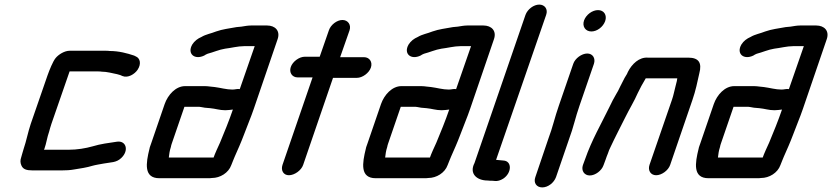

<svg xmlns="http://www.w3.org/2000/svg" viewBox="-20 -726 3623 836"><path d="M72 -40C68 -29 68 -17 73 -6C80 11 95 16 122 16H248C267 16 286 15 302 12C328 8 360 3 382 -4C396 -8 416 -11 432 -14C463 -20 486 -17 508 -38C543 -71 529 -115 489 -109C455 -104 416 -99 384 -89C352 -80 316 -74 279 -74H171L173 -77C182 -102 185 -128 194 -153C196 -162 200 -174 204 -187L283 -415H407C413 -415 418 -415 422 -414C446 -414 469 -407 490 -403L504 -399L513 -395C537 -385 566 -403 579 -422C597 -449 589 -473 572 -480L564 -484C534 -494 498 -504 457 -504C452 -505 447 -505 440 -505H283C261 -505 235 -489 222 -473C210 -458 196 -423 187 -398L114 -187C101 -148 95 -113 83 -78C79 -66 76 -53 72 -40Z M992 -336C966 -336 939 -344 915 -347L896 -349C888 -350 881 -351 872 -351H786C745 -351 711 -313 697 -273L638 -101C636 -94 632 -86 631 -79C615 -15 605 50 674 50H884C891 50 898 50 903 49C938 49 975 27 987 -7C990 -14 993 -21 995 -27C997 -32 999 -37 1002 -44C1017 -78 1028 -102 1042 -139C1055 -175 1073 -216 1085 -252L1189 -556C1201 -592 1178 -615 1143 -615H1073C1059 -615 1044 -612 1031 -610L1010 -608C978 -602 949 -599 921 -589C899 -580 877 -577 857 -565C841 -558 827 -548 817 -532C794 -492 827 -464 869 -484C874 -487 878 -490 884 -492C908 -498 934 -510 960 -514C986 -517 1016 -525 1042 -525H1089L1024 -338C1013 -340 1004 -336 992 -336ZM724 -86C725 -91 726 -96 728 -101L783 -261H842C846 -261 850 -261 855 -260L872 -257C879 -256 887 -256 895 -255C918 -253 936 -246 961 -246C974 -246 983 -248 994 -249C978 -202 956 -148 938 -105C930 -88 915 -55 910 -40H715C717 -55 718 -68 724 -86Z M1412 -594 1372 -479H1307C1283 -479 1254 -458 1246 -434C1238 -410 1252 -389 1276 -389H1341L1210 -8C1202 16 1214 37 1238 37C1262 37 1292 16 1300 -8L1430 -387H1534C1558 -387 1587 -408 1595 -432C1603 -456 1589 -477 1565 -477H1461L1502 -594C1510 -618 1495 -639 1471 -639C1447 -639 1420 -618 1412 -594Z M1934 -336C1908 -336 1881 -344 1857 -347L1838 -349C1830 -350 1823 -351 1814 -351H1728C1687 -351 1653 -313 1639 -273L1580 -101C1578 -94 1574 -86 1573 -79C1557 -15 1547 50 1616 50H1826C1833 50 1840 50 1845 49C1880 49 1917 27 1929 -7C1932 -14 1935 -21 1937 -27C1939 -32 1941 -37 1944 -44C1959 -78 1970 -102 1984 -139C1997 -175 2015 -216 2027 -252L2131 -556C2143 -592 2120 -615 2085 -615H2015C2001 -615 1986 -612 1973 -610L1952 -608C1920 -602 1891 -599 1863 -589C1841 -580 1819 -577 1799 -565C1783 -558 1769 -548 1759 -532C1736 -492 1769 -464 1811 -484C1816 -487 1820 -490 1826 -492C1850 -498 1876 -510 1902 -514C1928 -517 1958 -525 1984 -525H2031L1966 -338C1955 -340 1946 -336 1934 -336ZM1666 -86C1667 -91 1668 -96 1670 -101L1725 -261H1784C1788 -261 1792 -261 1797 -260L1814 -257C1821 -256 1829 -256 1837 -255C1860 -253 1878 -246 1903 -246C1916 -246 1925 -248 1936 -249C1920 -202 1898 -148 1880 -105C1872 -88 1857 -55 1852 -40H1657C1659 -55 1660 -68 1666 -86Z M2268 -661 2046 -16C2022 30 2056 60 2103 60C2110 61 2116 61 2123 61L2135 62C2147 63 2158 60 2171 52C2209 27 2210 -25 2172 -27L2140 -30L2358 -661C2367 -686 2352 -706 2328 -706C2304 -706 2277 -686 2268 -661Z M2476 -448 2413 -265C2396 -217 2386 -170 2368 -123L2311 45C2302 70 2316 90 2341 90C2366 90 2392 70 2401 45L2458 -121C2476 -168 2486 -217 2503 -265L2566 -448C2574 -472 2561 -493 2537 -493C2513 -493 2484 -472 2476 -448ZM2523 -637C2514 -611 2529 -589 2555 -589C2580 -589 2606 -609 2615 -634C2624 -660 2610 -682 2584 -682C2559 -682 2532 -662 2523 -637Z M2608 -7 2618 -34C2620 -39 2622 -47 2627 -58C2630 -68 2634 -77 2638 -85C2657 -126 2682 -174 2702 -214C2719 -249 2742 -286 2757 -321C2767 -342 2778 -362 2790 -382C2790 -383 2791 -384 2792 -385H2929C2929 -383 2927 -375 2927 -373L2921 -349C2916 -331 2913 -312 2906 -292L2808 -8C2800 16 2813 37 2837 37C2861 37 2890 16 2898 -8L2995 -291C3009 -331 3017 -371 3025 -407C3037 -452 3023 -475 2977 -475H2801C2763 -478 2731 -447 2714 -413C2713 -411 2712 -408 2710 -404C2702 -392 2697 -382 2691 -370C2685 -357 2677 -344 2671 -330L2664 -318C2655 -303 2641 -277 2633 -259C2598 -187 2556 -115 2528 -34L2518 -7C2510 17 2524 38 2548 38C2572 38 2600 17 2608 -7Z M3383 -336C3357 -336 3330 -344 3306 -347L3287 -349C3279 -350 3272 -351 3263 -351H3177C3136 -351 3102 -313 3088 -273L3029 -101C3027 -94 3023 -86 3022 -79C3006 -15 2996 50 3065 50H3275C3282 50 3289 50 3294 49C3329 49 3366 27 3378 -7C3381 -14 3384 -21 3386 -27C3388 -32 3390 -37 3393 -44C3408 -78 3419 -102 3433 -139C3446 -175 3464 -216 3476 -252L3580 -556C3592 -592 3569 -615 3534 -615H3464C3450 -615 3435 -612 3422 -610L3401 -608C3369 -602 3340 -599 3312 -589C3290 -580 3268 -577 3248 -565C3232 -558 3218 -548 3208 -532C3185 -492 3218 -464 3260 -484C3265 -487 3269 -490 3275 -492C3299 -498 3325 -510 3351 -514C3377 -517 3407 -525 3433 -525H3480L3415 -338C3404 -340 3395 -336 3383 -336ZM3115 -86C3116 -91 3117 -96 3119 -101L3174 -261H3233C3237 -261 3241 -261 3246 -260L3263 -257C3270 -256 3278 -256 3286 -255C3309 -253 3327 -246 3352 -246C3365 -246 3374 -248 3385 -249C3369 -202 3347 -148 3329 -105C3321 -88 3306 -55 3301 -40H3106C3108 -55 3109 -68 3115 -86Z"/></svg>

Font: Electronic
Style: BlkSuIt
Weight: 900
Version: Version 1.011